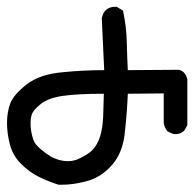

<svg xmlns="http://www.w3.org/2000/svg" viewBox="-21 -500 555 548"><path d="M158.2 -293.9Q215.8 -299.8 276.4 -299.8L269.5 -448.2Q272.5 -461.9 280.3 -470.7Q291 -480.5 306.6 -480.5Q308.6 -480.5 312.5 -480.5L330.1 -469.7Q339.8 -423.8 340.8 -381.3Q341.8 -338.9 343.8 -299.8L485.4 -300.8Q496.1 -300.8 503.4 -293.5Q510.7 -286.1 513.7 -273.4V-142.6L504.9 -127Q494.1 -117.2 480.5 -117.2Q474.6 -117.2 471.7 -118.2L457 -125Q447.3 -137.7 446.3 -150.4V-233.4L343.8 -232.4Q341.8 -181.6 335.9 -127.9Q331.1 -66.4 299.3 -29.8Q267.6 6.8 224.6 17.6Q187.5 27.3 155.3 27.3Q148.4 27.3 146.5 27.3Q118.2 18.6 90.3 4.9Q62.5 -8.8 39.1 -32.2Q15.6 -55.7 7.3 -87.4Q-1 -119.1 -1 -149.4Q-1 -179.7 8.3 -204.6Q17.6 -229.5 54.7 -258.8Q91.8 -288.1 158.2 -293.9ZM69.3 -171.9Q66.4 -162.1 66.4 -153.8Q66.4 -145.5 66.4 -139.6Q67.4 -125 70.8 -112.3Q74.2 -99.6 78.1 -92.8Q86.9 -79.1 110.4 -62.5Q127.9 -49.8 137.7 -46.9Q155.3 -40 173.3 -40Q191.4 -40 208 -48.8Q230.5 -59.6 242.2 -71.3Q270.5 -99.6 273.4 -166Q274.4 -199.2 275.4 -232.4Q202.1 -232.4 160.2 -226.6Q117.2 -220.7 95.2 -203.1Q73.2 -185.5 69.3 -171.9Z"/></svg>

Font: JasonHandwriting2
Style: SemiBold
Weight: 600
Version: Version 1.04.7